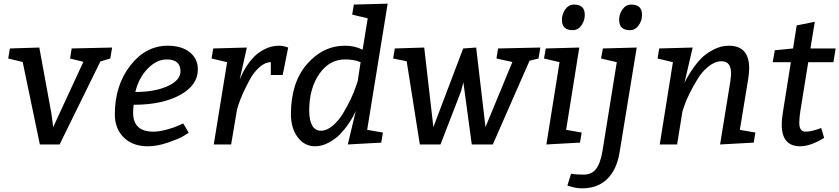

<svg xmlns="http://www.w3.org/2000/svg" viewBox="-20 -790 4590 1050"><path d="M583 -470 529 -454 306 0H198L104 -451L25 -470L34 -525L195 -530L261 -170L271 -95L436 -452L363 -470L372 -525L593 -530Z M1062 -410Q1062 -324 964.5 -270.5Q867 -217 711 -217Q708 -195 708 -174Q708 -70 818 -70Q850 -70 891 -81Q932 -92 957 -104L982 -115L1012 -64Q1000 -56 979 -43.5Q958 -31 899 -10.5Q840 10 788 10Q706 10 657 -38Q608 -86 608 -165Q608 -323 692.5 -431.5Q777 -540 897 -540Q973 -540 1017.5 -504.5Q1062 -469 1062 -410ZM720 -287Q827 -287 897 -319Q967 -351 967 -400Q967 -465 892 -465Q837 -465 788 -415Q739 -365 720 -287Z M1556 -530 1526 -380H1461V-450Q1430 -450 1399.5 -423Q1369 -396 1348 -358Q1304 -278 1284 -217L1276 -190L1244 0H1149L1222 -450L1137 -470L1146 -525L1330 -530L1291 -356Q1323 -432 1370 -480Q1392 -503 1428.5 -521.5Q1465 -540 1506 -540Q1528 -540 1556 -530Z M1988 -80 2074 -65 2065 -10 1882 0 1926 -184Q1895 -114 1838 -54Q1813 -29 1776.5 -9.5Q1740 10 1703 10Q1645 10 1608 -39.5Q1571 -89 1571 -165Q1571 -338 1658.5 -439Q1746 -540 1867 -540Q1921 -540 1963 -518L1991 -690L1906 -710L1915 -765L2100 -770ZM1936 -345 1952 -450Q1917 -465 1867 -465Q1781 -465 1726 -385.5Q1671 -306 1671 -185Q1671 -132 1687.5 -103.5Q1704 -75 1735.5 -75Q1767 -75 1800 -103Q1833 -131 1856 -170Q1904 -250 1926 -317Z M2925 -470 2876 -458 2675 0H2560L2514 -340L2501 -290L2389 0H2276L2204 -455L2130 -470L2139 -525L2300 -530L2350 -95L2513 -525L2584 -530L2635 -95L2782 -451L2695 -470L2704 -525L2935 -530Z M2968 0 3040 -450 2955 -470 2965 -525 3148 -530 3076 -80 3161 -65 3152 -10ZM3178 -707.5Q3178 -677 3159.5 -651Q3141 -625 3112 -625Q3083 -625 3068 -638.5Q3053 -652 3053 -682.5Q3053 -713 3071.5 -739Q3090 -765 3119 -765Q3148 -765 3163 -751.5Q3178 -738 3178 -707.5Z M3275 35 3353 -450 3267 -470 3277 -525 3462 -530 3368 45Q3353 137 3301 188.5Q3249 240 3163 240Q3130 240 3094 228L3083 225L3103 160Q3128 165 3171.5 165Q3215 165 3239 135Q3263 105 3275 35ZM3491 -707.5Q3491 -677 3472.5 -651Q3454 -625 3425 -625Q3396 -625 3381 -638.5Q3366 -652 3366 -682.5Q3366 -713 3384.5 -739Q3403 -765 3432 -765Q3461 -765 3476 -751.5Q3491 -738 3491 -707.5Z M3918 0 3974 -345Q3978 -375 3978 -389Q3978 -455 3926 -455Q3890 -455 3854.5 -426.5Q3819 -398 3795 -358Q3744 -275 3721 -208L3712 -180L3683 0H3588L3660 -450L3576 -470L3585 -525L3768 -530L3723 -336Q3738 -369 3764.5 -408Q3791 -447 3816.5 -472.5Q3842 -498 3882.5 -519Q3923 -540 3966 -540Q4077 -540 4077 -417Q4077 -393 4072 -360L4026 -80L4111 -65L4102 -10Z M4471 -90 4487 -36Q4412 10 4356 10Q4255 10 4255 -109Q4255 -138 4261 -173L4305 -450H4206L4217 -515L4317 -525L4337 -651L4436 -671L4412 -525H4550L4538 -450H4400L4357 -183Q4351 -144 4351 -118.5Q4351 -93 4360 -81.5Q4369 -70 4385 -70Q4415 -70 4457 -85Z"/></svg>

Font: Bitter
Style: Italic
Weight: 400
Italic angle: -9°
Designer: Sol Matas
Foundry: Sol Matas
Version: Version 1.001